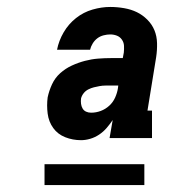

<svg xmlns="http://www.w3.org/2000/svg" viewBox="-20 -720 540 552"><path d="M213 -317Q189 -317 167.5 -325.5Q146 -334 133 -352Q120 -370 117 -393.5Q114 -417 117 -440Q121 -459 129.5 -477.5Q138 -496 153 -509.5Q168 -523 186.5 -531.5Q205 -540 224 -545Q243 -550 262 -551.5Q281 -553 300 -553H333L336 -569Q337 -579 336.5 -588.5Q336 -598 330.5 -606Q325 -614 316 -617.5Q307 -621 297 -621Q288 -621 278 -618.5Q268 -616 260 -610Q252 -604 246.5 -595Q241 -586 239 -577H144Q149 -603 163 -627Q177 -651 198.5 -668Q220 -685 246 -692.5Q272 -700 297 -700Q317 -700 337 -696.5Q357 -693 373.5 -685Q390 -677 403.5 -663.5Q417 -650 424 -633Q431 -616 431.5 -596Q432 -576 429 -556L404 -402H417V-323H295L304 -375Q296 -363 286.5 -352Q277 -341 265 -333Q253 -325 239.5 -321Q226 -317 213 -317ZM242 -396Q256 -396 269.5 -401Q283 -406 294 -416Q305 -426 311 -439.5Q317 -453 319 -466L320 -474H300Q291 -474 283 -474Q275 -474 266.5 -472.5Q258 -471 250 -469Q242 -467 234 -463Q226 -459 220.5 -452Q215 -445 213 -437Q212 -429 213 -421.5Q214 -414 217.5 -408Q221 -402 227.5 -399Q234 -396 242 -396ZM108 -188V-248H395V-188Z"/></svg>

Font: Iosevka Slab Heavy Oblique
Style: Regular
Weight: 900
Italic angle: -9°
Monospace: yes
Designer: Belleve Invis
Foundry: Belleve Invis
Version: Version 11.1.1; ttfautohint (v1.8.3)